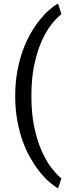

<svg xmlns="http://www.w3.org/2000/svg" viewBox="-20 -822 382 1072"><path d="M64.9 -288.6V-283.7C64.9 -236.2 68.7 -191.7 76.2 -150.4C83.7 -109 93.7 -70.8 106.2 -35.6C118.7 -0.5 133.2 31.4 149.7 60.1C166.1 88.7 183.2 114.2 200.9 136.5C218.7 158.8 236.5 177.7 254.4 193.4C272.3 209 288.9 221 304.2 229.5L322.8 174.3C303.5 158.7 284.1 137.7 264.4 111.3C244.7 85 226.7 52.9 210.4 15.1C194.2 -22.6 180.9 -66.2 170.7 -115.7C160.4 -165.2 155.3 -220.9 155.3 -282.7V-289.6C155.3 -351.4 160.4 -407.1 170.7 -456.5C180.9 -506 194.2 -549.6 210.4 -587.2C226.7 -624.8 244.7 -656.4 264.4 -682.1C284.1 -707.8 303.5 -728 322.8 -742.7L304.2 -802.2C288.6 -793.8 271.9 -781.7 254.2 -766.1C236.4 -750.5 218.7 -731.6 200.9 -709.5C183.2 -687.3 166.1 -661.8 149.7 -632.8C133.2 -603.8 118.7 -571.8 106.2 -536.6C93.7 -501.5 83.7 -463.1 76.2 -421.6C68.7 -380.1 64.9 -335.8 64.9 -288.6Z"/></svg>

Font: Dirooz FD
Style: FD
Weight: 400
Foundry: DejaVu fonts team - Redesigned by Saber Rastikerdar
Version: Version 0.2.1